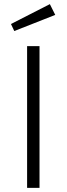

<svg xmlns="http://www.w3.org/2000/svg" viewBox="-20 -908 322 928"><path d="M171 0H111V-685H171ZM247 -836 49 -758 33 -792 221 -888Z"/></svg>

Font: Fira Sans Light
Style: Regular
Weight: 300
Designer: bBox Type GmbH & Carrois Corporate GbR & Edenspiekermann AG
Foundry: bBox Type GmbH & Carrois Corporate GbR & Edenspiekermann AG
Version: Version 4.301